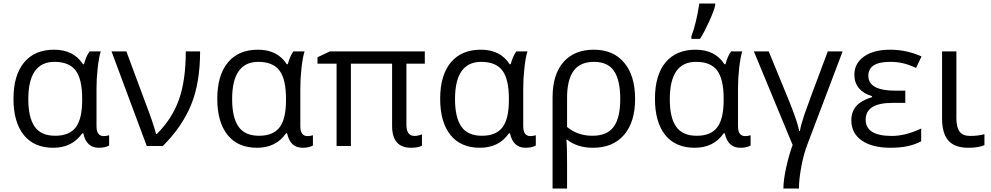

<svg xmlns="http://www.w3.org/2000/svg" viewBox="-20 -826 5605 1086"><path d="M449.2 -462.9H455.1Q466.8 -507.8 486.8 -535.2H549.8Q539.6 -502.9 532.7 -442.9Q525.9 -382.8 525.9 -326.2V-111.8Q525.9 -56.2 566.9 -56.2Q581.1 -56.2 597.2 -61V-2.9Q574.7 9.8 539.1 9.8Q468.3 9.8 451.2 -71.8H444.8Q388.7 9.8 280.8 9.8Q172.4 9.8 114.3 -62.7Q56.2 -135.3 56.2 -267.6Q56.2 -399.9 116 -472.4Q175.8 -544.9 286.1 -544.9Q396.5 -544.9 449.2 -462.9ZM444.8 -259.8V-267.1Q444.8 -378.9 407.7 -427.5Q370.6 -476.1 288.1 -476.1Q140.1 -476.1 140.1 -265.1Q140.1 -161.6 176 -109.9Q211.9 -58.1 292 -58.1Q372.1 -58.1 408.4 -105.7Q444.8 -153.3 444.8 -259.8Z M1030.8 -535.2H1111.8Q1111.8 -357.9 1061.3 -233.9Q1010.7 -109.9 900.9 0H810.1L610.8 -535.2H694.8L801.8 -247.1Q845.7 -133.3 862.8 -67.9H866.7Q953.1 -153.3 991.9 -262Q1030.8 -370.6 1030.8 -535.2Z M1602.1 -462.9H1607.9Q1619.6 -507.8 1639.6 -535.2H1702.6Q1692.4 -502.9 1685.5 -442.9Q1678.7 -382.8 1678.7 -326.2V-111.8Q1678.7 -56.2 1719.7 -56.2Q1733.9 -56.2 1750 -61V-2.9Q1727.5 9.8 1691.9 9.8Q1621.1 9.8 1604 -71.8H1597.7Q1541.5 9.8 1433.6 9.8Q1325.2 9.8 1267.1 -62.7Q1209 -135.3 1209 -267.6Q1209 -399.9 1268.8 -472.4Q1328.6 -544.9 1439 -544.9Q1549.3 -544.9 1602.1 -462.9ZM1597.7 -259.8V-267.1Q1597.7 -378.9 1560.5 -427.5Q1523.4 -476.1 1440.9 -476.1Q1293 -476.1 1293 -265.1Q1293 -161.6 1328.9 -109.9Q1364.7 -58.1 1444.8 -58.1Q1524.9 -58.1 1561.3 -105.7Q1597.7 -153.3 1597.7 -259.8Z M2278.8 -120.1Q2278.8 -57.1 2324.7 -57.1Q2343.3 -57.1 2366.7 -65.9V-2Q2345.7 9.8 2304.7 9.8Q2197.8 9.8 2197.8 -113.8V-465.8H1964.8V0H1883.8V-465.8H1775.9V-502L1845.7 -535.2H2382.8V-465.8H2278.8Z M2862.8 -462.9H2868.7Q2880.4 -507.8 2900.4 -535.2H2963.4Q2953.1 -502.9 2946.3 -442.9Q2939.5 -382.8 2939.5 -326.2V-111.8Q2939.5 -56.2 2980.5 -56.2Q2994.6 -56.2 3010.7 -61V-2.9Q2988.3 9.8 2952.6 9.8Q2881.8 9.8 2864.7 -71.8H2858.4Q2802.2 9.8 2694.3 9.8Q2585.9 9.8 2527.8 -62.7Q2469.7 -135.3 2469.7 -267.6Q2469.7 -399.9 2529.5 -472.4Q2589.4 -544.9 2699.7 -544.9Q2810.1 -544.9 2862.8 -462.9ZM2858.4 -259.8V-267.1Q2858.4 -378.9 2821.3 -427.5Q2784.2 -476.1 2701.7 -476.1Q2553.7 -476.1 2553.7 -265.1Q2553.7 -161.6 2589.6 -109.9Q2625.5 -58.1 2705.6 -58.1Q2785.6 -58.1 2822 -105.7Q2858.4 -153.3 2858.4 -259.8Z M3187.5 -272.9V-107.9Q3247.1 -58.1 3330.6 -58.1Q3414.1 -58.1 3451.2 -108.9Q3488.3 -159.7 3488.3 -266.1Q3488.3 -372.6 3453.1 -424.3Q3418 -476.1 3339.8 -476.1Q3261.7 -476.1 3224.6 -425.5Q3187.5 -375 3187.5 -272.9ZM3333.5 9.8Q3246.1 9.8 3187.5 -36.1H3183.6Q3187.5 -6.3 3187.5 97.2V240.2H3105.5V-274.9Q3105.5 -404.8 3167 -474.9Q3228.5 -544.9 3338.9 -544.9Q3449.2 -544.9 3510.7 -471.2Q3572.3 -397.5 3572.3 -266.6Q3572.3 -135.7 3509.8 -63Q3447.3 9.8 3333.5 9.8Z M3744.1 -472.7Q3804.2 -544.9 3914.6 -544.9Q4024.9 -544.9 4077.6 -462.9H4083.5Q4095.2 -507.8 4115.2 -535.2H4178.2Q4168 -502.9 4161.1 -442.9Q4154.3 -382.8 4154.3 -326.2V-111.8Q4154.3 -56.2 4195.3 -56.2Q4209.5 -56.2 4225.6 -61V-2.9Q4203.1 9.8 4167.5 9.8Q4096.7 9.8 4079.6 -71.8H4073.2Q4017.1 9.8 3909.2 9.8Q3800.8 9.8 3742.7 -62.5Q3684.6 -134.8 3684.6 -267.6Q3684.6 -400.4 3744.1 -472.7ZM3920.4 -58.1Q4000.5 -57.6 4036.6 -105.5Q4073.2 -153.3 4073.2 -259.8V-267.1Q4073.2 -378.9 4036.1 -427.7Q3999 -476.6 3916.5 -476.1Q3768.6 -476.1 3768.6 -265.1Q3768.1 -161.6 3804.2 -109.9Q3840.3 -58.1 3920.4 -58.1ZM4025.4 -806.2V-794.9Q4016.1 -758.8 3989.7 -701.2Q3963.4 -643.6 3939.5 -606H3890.6V-620.1Q3919.4 -697.8 3935.5 -806.2Z M4499 240.2H4411.1Q4411.1 193.4 4426.8 121.6Q4442.4 49.8 4463.4 -5.9L4244.1 -535.2H4328.1L4445.3 -250Q4491.2 -135.3 4500.5 -85H4504.4Q4509.8 -118.2 4528.8 -175Q4547.9 -231.9 4662.1 -535.2H4746.1L4548.3 -13.2Q4524.9 47.4 4512 118.7Q4499 189.9 4499 240.2Z M4876.5 -148.9Q4876.5 -57.1 5024.9 -57.1Q5101.6 -57.1 5190.4 -99.1V-26.9Q5123.5 9.8 5018.1 9.8Q4912.6 9.8 4854 -31.5Q4795.4 -72.8 4795.4 -145Q4795.4 -192.9 4822.3 -224.9Q4849.1 -256.8 4912.6 -276.9V-282.2Q4864.7 -295.9 4838.6 -326.9Q4812.5 -357.9 4812.5 -402.8Q4812.5 -467.8 4867.2 -506.3Q4921.9 -544.9 5014.6 -544.9Q5107.4 -544.9 5192.4 -506.8L5161.6 -441.9Q5115.7 -462.4 5084 -469.2Q5052.2 -476.1 5013.7 -476.1Q4891.6 -476.1 4891.6 -397Q4891.6 -313 5046.4 -313H5100.6V-244.1H5028.3Q4876.5 -244.1 4876.5 -148.9Z M5308.6 -154.8V-535.2H5389.6V-157.2Q5389.6 -106.4 5407.5 -81.8Q5425.3 -57.1 5467.8 -57.1Q5510.3 -57.1 5548.3 -66.9V-4.9Q5513.2 9.8 5457.5 9.8Q5379.4 9.8 5344 -31.2Q5308.6 -72.3 5308.6 -154.8Z"/></svg>

Font: OpenSans
Style: Regular
Weight: 400
Foundry: Ascender Corporation
Version: Version 1.10